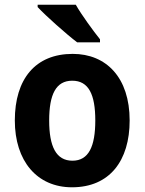

<svg xmlns="http://www.w3.org/2000/svg" viewBox="-20 -786 615 816"><path d="M302 -766H140V-756C174 -719 263 -640 308 -606H405V-619C377 -654 327 -722 302 -766ZM531 -274C531 -456 432 -557 289 -557C130 -557 43 -450 43 -274C43 -102 137 10 286 10C446 10 531 -103 531 -274ZM189 -274C189 -385 218 -443 287 -443C357 -443 385 -384 385 -274C385 -164 357 -103 288 -103C218 -103 189 -164 189 -274Z"/></svg>

Font: Noto Sans Thai Looped SemiCondensed
Style: Bold
Weight: 700
Width: 4
Designer: Sasikarn Vongin, Ben Mitchell
Foundry: The Fontpad Ltd
Version: Version 1.001